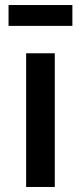

<svg xmlns="http://www.w3.org/2000/svg" viewBox="-20 -744 322 764"><path d="M14 -724H268V-641H14ZM84 -532H198V0H84Z"/></svg>

Font: Steamflix Grotesk
Style: Regular
Weight: 400
Designer: Julieta Ulanovsky
Foundry: Julieta Ulanovsky
Version: Version 4.000;PS 004.000;hotconv 1.0.88;makeotf.lib2.5.64775